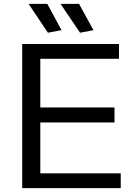

<svg xmlns="http://www.w3.org/2000/svg" viewBox="-20 -966 694 986"><path d="M94 -740H591V-664H187V-414H568V-337H187V-76H600V0H94ZM226 -798 127 -946H223L296 -811ZM391 -798 291 -946H386L460 -811Z"/></svg>

Font: Encode Sans Wide
Style: Regular
Weight: 400
Designer: Pablo Impallari, Andres Torresi
Foundry: Pablo Impallari, Andres Torresi
Version: Version 1.000; ttfautohint (v1.00) -l 8 -r 50 -G 200 -x 14 -